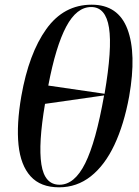

<svg xmlns="http://www.w3.org/2000/svg" viewBox="-20 -789 595 819"><path d="M232 10Q153 10 110.5 -37Q68 -84 59 -171Q50 -258 71 -379Q103 -561 177.5 -665Q252 -769 371 -769Q484 -769 523.5 -665Q563 -561 531 -378Q509 -258 468 -171Q427 -84 367.5 -37Q308 10 232 10ZM426 -389Q459 -582 445 -670.5Q431 -759 369 -759Q307 -759 262.5 -675.5Q218 -592 186 -424ZM234 -1Q298 -1 343.5 -92.5Q389 -184 424 -382L172 -346Q143 -175 156.5 -88Q170 -1 234 -1Z"/></svg>

Font: Noto Serif Display SemiCondensed Medium
Style: Italic
Weight: 500
Width: 4
Italic angle: -12°
Designer: Monotype Design Team
Foundry: Monotype Imaging Inc.
Version: Version 2.009